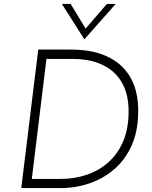

<svg xmlns="http://www.w3.org/2000/svg" viewBox="-20 -964 778 984"><path d="M89 0 176 -710H339Q442 -710 510.5 -682.5Q579 -655 619 -608.5Q659 -562 675 -502.5Q691 -443 688 -379Q686 -288 654 -217Q622 -146 567 -98Q512 -50 440.5 -25Q369 0 286 0ZM143 -47H290Q361 -47 423.5 -68Q486 -89 534 -131Q582 -173 609.5 -235.5Q637 -298 639 -380Q641 -443 625 -494.5Q609 -546 573 -583.5Q537 -621 482 -641.5Q427 -662 351 -662H218ZM342 -944 425 -807 408 -805 528 -944H573L413 -763H412L297 -944Z"/></svg>

Font: Josefin Sans Thin Light
Style: Italic
Weight: 300
Italic angle: -7°
Version: Version 2.000